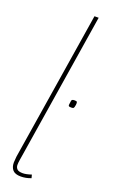

<svg xmlns="http://www.w3.org/2000/svg" viewBox="-148 -774 481 819"><g transform="rotate(20 92.0 -365.0)"><path d="M129 -740H148L44 -85Q41 -66 39 -54Q37 -42 37 -32Q37 -21 44 -13.5Q51 -6 70 -6Q85 -6 109 -14L113 1Q90 10 67 10Q41 10 30 -2.5Q19 -15 19 -36Q19 -42 20 -49.5Q21 -57 21 -63ZM157 -356Q158 -369 161 -371.5Q164 -374 173 -374Q182 -374 183.5 -370.5Q185 -367 184 -358Q182 -345 179.5 -342.5Q177 -340 168 -340Q159 -340 157 -343Q155 -346 157 -356Z"/></g></svg>

Font: Georama Condensed Thin
Style: Italic
Weight: 100
Width: 3
Italic angle: -9°
Designer: Jean-Baptiste Levee
Foundry: Production Type
Version: Version 1.000